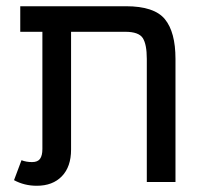

<svg xmlns="http://www.w3.org/2000/svg" viewBox="-20 -584 663 616"><path d="M543 -395V0H451V-395Q451 -442 438 -462Q425 -482 382 -482H208V-104Q208 -49 178.5 -18.5Q149 12 98 12Q58 12 25 -6L49 -70Q64 -64 83 -64Q101 -64 108.5 -74.5Q116 -85 116 -106V-482H45V-564H384Q475 -564 509 -522.5Q543 -481 543 -395Z"/></svg>

Font: FiraGOUPP
Style: Medium
Weight: 400
Designer: bBox Type
Foundry: bBox Type GmbH
Version: Version 1.001